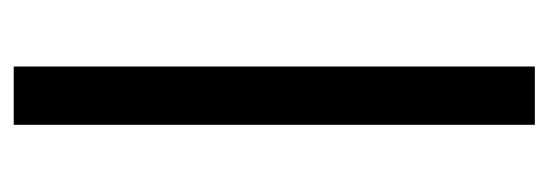

<svg xmlns="http://www.w3.org/2000/svg" viewBox="-280 -520 800 280"><g transform="rotate(-90 120.0 -380.0)"><path d="M163 0V-760H78V0Z"/></g></svg>

Font: Noto Sans Arabic SemCond
Style: Regular
Weight: 400
Width: 4
Designer: Monotype Design Team, Nadine Chahine, Nizar Qandah and Khaled Hosny
Foundry: Monotype Imaging Inc.
Version: Version 2.012